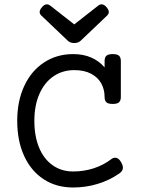

<svg xmlns="http://www.w3.org/2000/svg" viewBox="-20 -834 640 865"><path d="M524.4 -558.6V-397.5Q524.4 -380.4 516.1 -373Q507.8 -365.7 487.8 -365.7Q467.8 -365.7 459.5 -373Q451.2 -380.4 451.2 -397.5Q451.2 -430.7 436.3 -458Q421.4 -485.4 390.6 -501.7Q359.9 -518.1 314.5 -518.1Q261.7 -518.1 220.9 -490.2Q180.2 -462.4 157.5 -410.6Q134.8 -358.9 134.8 -289.6Q134.8 -220.2 156.2 -168.7Q177.7 -117.2 217.3 -89.4Q256.8 -61.5 309.6 -61.5Q357.9 -61.5 401.9 -75.7Q445.8 -89.8 481 -116.7Q489.3 -123.5 499 -123.5Q513.7 -123.5 524.9 -104.5Q533.7 -89.8 533.7 -78.6Q533.7 -64 518.6 -53.2Q473.1 -21.5 419.7 -5.4Q366.2 10.7 309.6 10.7Q233.4 10.7 176.5 -26.6Q119.6 -64 88.6 -131.8Q57.6 -199.7 57.6 -289.6Q57.6 -378.9 89.4 -447Q121.1 -515.1 178.5 -552.7Q235.8 -590.3 309.6 -590.3Q355.5 -590.3 391.1 -574.7Q426.8 -559.1 451.2 -530.3V-558.6Q451.2 -575.7 459.5 -583Q467.8 -590.3 487.8 -590.3Q507.8 -590.3 516.1 -583Q524.4 -575.7 524.4 -558.6ZM286.1 -649.9 166.5 -763.7Q158.7 -771 158.7 -779.8Q158.7 -790 169.9 -802.7Q180.2 -814.5 191.4 -814.5Q199.2 -814.5 206.5 -808.6L314.5 -724.1L422.4 -808.6Q429.7 -814.5 437.5 -814.5Q448.7 -814.5 459 -802.7Q470.2 -790 470.2 -779.8Q470.2 -771 462.4 -763.7L342.8 -649.9Q332 -640.1 314.5 -640.1Q296.9 -640.1 286.1 -649.9Z"/></svg>

Font: Courier Prime
Style: Regular
Weight: 400
Designer: Alan Dague-Greene, Quote-Unquote Apps
Foundry: Quote-Unquote Apps
Version: Version 3.018